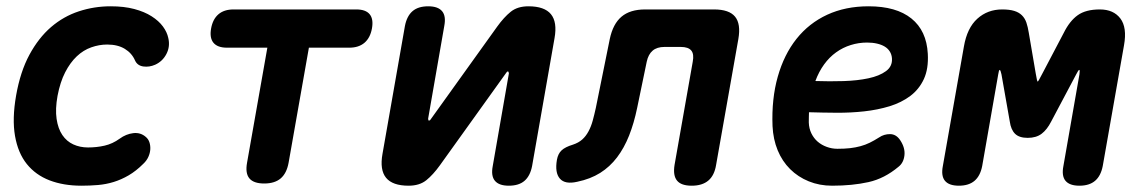

<svg xmlns="http://www.w3.org/2000/svg" viewBox="-20 -580 3640 610"><path d="M31.2 -276.8Q44.5 -352.4 73.5 -406.1Q102.5 -459.7 142.1 -493.9Q181.8 -528 230.5 -544Q279.2 -560 331.3 -560Q374.2 -560 406.5 -551.4Q438.9 -542.8 461.6 -528.3Q484.4 -513.8 497.6 -495.9Q510.7 -478.1 514.6 -459.6Q521.1 -432.4 508.8 -408.7Q496.6 -385.1 473 -374.4Q454.4 -366.2 435.4 -368.8Q416.4 -371.5 409 -387.9Q398.9 -411.2 376.5 -424.8Q354.1 -438.5 320.6 -438.5Q295.1 -438.5 270 -429.6Q244.8 -420.8 223.9 -401Q202.9 -381.2 187 -350.2Q171.1 -319.3 162.8 -275.5Q155.2 -233.5 159.8 -202.3Q164.4 -171.1 178.1 -151Q191.7 -130.9 212.9 -121.2Q234.1 -111.5 259.7 -111.5Q287.1 -111.5 312.4 -117.3Q337.7 -123.1 360.3 -139.5Q380.6 -154.3 403.5 -157Q426.4 -159.7 443.2 -145Q451.3 -138.3 454.7 -128Q458.1 -117.7 457.5 -105.9Q456.9 -94.1 451.5 -81.9Q446 -69.6 435.4 -59.7Q412.4 -36.7 388.9 -23Q365.4 -9.3 341.3 -1.9Q317.1 5.6 291.4 7.8Q265.8 10 238.9 10Q181.8 10 137.5 -7Q93.3 -24 65.2 -58.9Q37.2 -93.7 27.7 -148.1Q18.2 -202.4 31.2 -276.8Z M829.4 -428.5H701Q671.2 -428.5 658.2 -444.1Q645.3 -459.8 650.7 -489.6Q656.1 -519.4 674.1 -534.7Q692.1 -550 721.9 -550H1112.1Q1141.9 -550 1154.5 -534.7Q1167.1 -519.4 1161.7 -489.6Q1156.3 -459.8 1138 -444.1Q1119.6 -428.5 1089.8 -428.5H961.4L896.9 -63Q890.8 -29.5 871.9 -13.3Q852.9 3 819.4 3Q785.9 3 772.3 -13.3Q758.8 -29.5 764.9 -63Z M1266.5 -497.5Q1272.6 -528.9 1290.5 -544.4Q1308.4 -560 1340.5 -560Q1371.6 -560 1384.6 -544.4Q1397.6 -528.9 1391.5 -497.5L1340.2 -203Q1340.5 -197 1342.5 -197Q1345.2 -197 1346.6 -198.5Q1347.9 -200 1349.9 -203L1559.5 -495.3Q1581.1 -525.3 1602.6 -542.6Q1624.2 -560 1658.9 -560Q1709.8 -560 1730.4 -534.9Q1750.9 -509.8 1741.8 -458.9L1670.5 -52.5Q1664.4 -21.1 1646.5 -5.6Q1628.6 10 1596.5 10Q1565.4 10 1552.4 -5.6Q1539.4 -21.1 1545.5 -52.5L1596.8 -347Q1595.8 -353 1593.8 -353Q1591.8 -353 1590.4 -351.5Q1589.1 -350 1587.1 -347L1377.5 -54.7Q1355.9 -24.7 1334.4 -7.4Q1312.8 10 1278.1 10Q1227.2 10 1206.6 -15.1Q1186.1 -40.2 1195.2 -91.1Z M1917.3 -456Q1927.4 -504 1954.6 -527Q1981.8 -550 2029.8 -550H2248.6Q2296.6 -550 2315.4 -527Q2334.2 -504 2325.8 -456L2255.1 -56Q2249.7 -22.5 2230.4 -6.3Q2211.1 10 2177.6 10Q2144.1 10 2130.9 -6.3Q2117.7 -22.5 2123.1 -56L2180.9 -383.9Q2185.6 -408.1 2176.2 -419.5Q2166.8 -430.9 2142.6 -430.9H2091.4Q2067.2 -430.9 2053.5 -419.1Q2039.7 -407.4 2034.7 -383.9L2004.3 -237.2Q1994.3 -188.8 1978.7 -149.3Q1963 -109.8 1940.4 -80Q1917.8 -50.2 1886.9 -30.7Q1855.9 -11.2 1813.9 -2.5Q1775.2 6.4 1758.8 -12.5Q1742.3 -31.3 1749.4 -72.4Q1752.8 -91.5 1764.2 -102.3Q1775.6 -113 1800.1 -120.4Q1818 -126.3 1829.8 -136.8Q1841.6 -147.3 1849.8 -162.8Q1858.1 -178.2 1863.2 -197.1Q1868.4 -216.1 1873 -237.2Z M2840 -134.6Q2856.1 -110.4 2853.5 -86.7Q2850.9 -62.9 2834.8 -50.3Q2790.1 -12.7 2739.1 -1.4Q2688.1 10 2623.6 10Q2583.6 10 2549.5 -3.9Q2515.5 -17.7 2490.3 -42.7Q2465.1 -67.7 2450.7 -102.6Q2436.4 -137.4 2434.4 -179.4Q2431.1 -265.9 2451 -336.3Q2470.9 -406.7 2510.5 -456.5Q2550.2 -506.4 2608.1 -533.2Q2666.1 -560 2739.6 -560Q2827.6 -560 2875.7 -521.2Q2923.8 -482.4 2927.7 -409.2Q2930.3 -361.5 2915.2 -328.8Q2900 -296.1 2871.9 -275Q2843.8 -254 2806.1 -242.4Q2768.3 -230.9 2725.5 -226.2Q2682.7 -221.5 2637.5 -221.8Q2592.3 -222.1 2550.2 -223.4Q2549.9 -215.6 2549.8 -207.5Q2549.6 -199.4 2549.6 -191Q2550.3 -171.6 2557.9 -156.1Q2565.5 -140.6 2577.9 -129.9Q2590.3 -119.2 2606.7 -113.3Q2623 -107.3 2640.5 -107.3Q2663.5 -107.3 2680.8 -109.3Q2698.1 -111.3 2713.6 -115.5Q2729 -119.6 2743.3 -126.6Q2757.6 -133.6 2773.3 -143.6Q2788.6 -154 2807.9 -153.9Q2827.3 -153.7 2840 -134.6ZM2570.5 -322.6Q2615.7 -321 2660.1 -322.4Q2704.5 -323.8 2739.3 -331.3Q2774 -338.7 2794.8 -354Q2815.7 -369.2 2813.8 -395Q2812.8 -407.2 2806.8 -416.6Q2800.9 -426 2790.7 -432.1Q2780.6 -438.2 2766.3 -441.5Q2752 -444.8 2734.7 -444.8Q2707.9 -444.8 2682.9 -436.9Q2657.8 -429.1 2636.4 -413.7Q2614.9 -398.3 2598.3 -375.4Q2581.7 -352.6 2570.5 -322.6Z M3483.5 -52.5Q3477.4 -21.1 3459.2 -5.6Q3440.9 10 3409.5 10Q3378.1 10 3365.2 -5.6Q3352.4 -21.1 3358.5 -52.5L3409.5 -344Q3411.5 -358.2 3408.8 -358Q3406.2 -357.9 3399.3 -344L3319.6 -193.7Q3306.5 -168 3289.3 -155Q3272.1 -142 3245.1 -142Q3218.1 -142 3204.9 -155Q3191.8 -168 3188.2 -193.7L3161.7 -344Q3158.8 -357.5 3156.2 -357.8Q3153.5 -358.2 3151.5 -344L3100.5 -52.5Q3094.4 -21.1 3076.2 -5.6Q3057.9 10 3026.5 10Q2995.1 10 2982.2 -5.6Q2969.4 -21.1 2975.5 -52.5L3042.4 -432.1Q3052.5 -491.2 3085.1 -520.6Q3117.7 -550 3163.9 -550Q3187.2 -550 3202.2 -545.4Q3217.1 -540.9 3226.7 -531.4Q3236.2 -522 3240.9 -508.3Q3245.5 -494.7 3248.5 -476.1L3270.6 -346.7Q3274.9 -320.3 3276.9 -320.7Q3278.8 -321 3291.9 -346.7L3359.9 -476.1Q3378.4 -513.3 3403.9 -531.6Q3429.5 -550 3474.3 -550Q3517.7 -550 3539.5 -521.3Q3561.2 -492.6 3551.1 -436.3Z"/></svg>

Font: Maple Mono
Style: Italic
Weight: 400
Italic angle: -10°
Monospace: yes
Designer: subframe7536
Version: Version 7.300